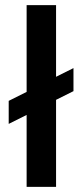

<svg xmlns="http://www.w3.org/2000/svg" viewBox="-20 -730 321 750"><path d="M14 -246 84 -281V0H199V-340L267 -374V-464L199 -430V-710H84V-371L14 -336Z"/></svg>

Font: Uncut Sans Semibold
Style: Regular
Weight: 600
Designer: Kasper Nordkvist
Foundry: UNCUT.wtf
Version: Version 1.304;Glyphs 3.2 (3246)